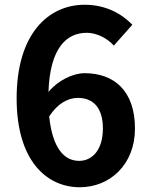

<svg xmlns="http://www.w3.org/2000/svg" viewBox="-20 -774 629 808"><path d="M313 -97C251 -97 201 -149 187 -284C224 -341 268 -362 308 -362C372 -362 413 -321 413 -233C413 -143 368 -97 313 -97ZM537 -670C492 -716 426 -754 336 -754C187 -754 50 -636 50 -360C50 -99 175 14 316 14C442 14 548 -81 548 -233C548 -392 460 -466 336 -466C288 -466 224 -436 184 -387C190 -572 260 -636 345 -636C388 -636 433 -612 459 -582Z"/></svg>

Font: Source Han Sans Old Style Bold
Style: Regular
Weight: 700
Designer: Ryoko NISHIZUKA (kana & ideographs); Paul D. Hunt (Latin, Greek & Cyrillic); Wenlong ZHANG (bopomofo); Sandoll Communica
Foundry: Adobe Systems Incorporated
Version: Version 1.004;PS 1.004;hotconv 1.0.81;makeotf.lib2.5.63406